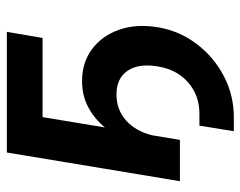

<svg xmlns="http://www.w3.org/2000/svg" viewBox="-92 -464 716 572"><g transform="rotate(-90 266.0 -178.0)"><path d="M161.1 160.6 177.7 58.1H213.4Q267.6 58.1 306.2 24.7Q344.7 -8.8 354 -65.4Q363.8 -122.6 341.3 -155.8Q318.8 -189 270.5 -189Q225.1 -189 193.1 -160.4Q161.1 -131.8 148.9 -82.5L135.3 0H12.2L97.7 -515.6H457L439 -409.2H203.1L172.4 -223.6Q197.8 -254.4 232.2 -272.9Q266.6 -291.5 310.5 -291.5Q365.7 -291.5 405.5 -262Q445.3 -232.4 463.4 -181.2Q481.4 -129.9 470.7 -65.4Q460 -1.5 421.1 49.8Q382.3 101.1 325.2 130.9Q268.1 160.6 203.1 160.6Z"/></g></svg>

Font: Inter Display SemiBold
Style: Italic
Weight: 600
Italic angle: -9.39999°
Designer: Rasmus Andersson
Foundry: rsms
Version: Version 4.000;git-a52131595